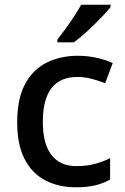

<svg xmlns="http://www.w3.org/2000/svg" viewBox="-20 -786 531 816"><path d="M303 10Q229 10 172.5 -19.5Q116 -49 84.5 -110Q53 -171 53 -267Q53 -366 86.5 -428.5Q120 -491 178.5 -520Q237 -549 311 -549Q353 -549 392.5 -540Q432 -531 459 -518L427 -432Q401 -443 369.5 -451Q338 -459 309 -459Q162 -459 162 -268Q162 -175 198.5 -127.5Q235 -80 305 -80Q348 -80 383.5 -89.5Q419 -99 448 -114V-23Q420 -7 385.5 1.5Q351 10 303 10ZM450 -756Q435 -737 407.5 -708.5Q380 -680 349.5 -652Q319 -624 294 -606H224V-618Q239 -637 258 -663Q277 -689 295 -716.5Q313 -744 325 -766H450Z"/></svg>

Font: Noto Sans Khmer UI Medium
Style: Regular
Weight: 500
Designer: Danh Hong and the Monotype Design Team
Foundry: Monotype Imaging Inc.
Version: Version 2.002; ttfautohint (v1.8.4.7-5d5b)